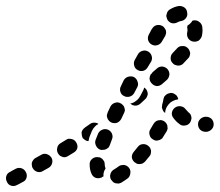

<svg xmlns="http://www.w3.org/2000/svg" viewBox="-44 -584 730 638"><path d="M42 -12Q37 -22 27 -25Q17 -28 8 -23Q-4 -17 -10 -13Q-20 -9 -23 1Q-26 11 -21 20Q-17 30 -7 33Q3 36 12 31Q19 28 31 21Q41 17 44 7Q47 -3 42 -12ZM389 -8Q390 -12 389 -17Q388 -22 385 -26Q382 -30 377 -33Q373 -35 368 -36Q363 -36 358 -35Q354 -34 350 -31Q342 -25 335 -21Q326 -16 323 -6Q320 4 325 13Q328 17 332 21Q336 24 340 25Q345 26 350 26Q355 25 359 23Q369 17 380 9Q384 6 386 2Q389 -3 389 -8ZM260 -7Q254 -20 254 -36Q253 -47 260 -54Q268 -62 278 -62Q283 -62 288 -61Q292 -59 296 -56Q299 -52 302 -48Q304 -43 304 -38Q304 -31 306 -27Q306 -26 306 -25Q307 -25 307 -24Q303 -19 301 -12Q299 -5 300 2Q298 3 296 4Q295 6 293 6Q283 10 274 7Q264 3 260 -7ZM127 -60Q121 -69 111 -72Q101 -75 92 -69L74 -59Q70 -57 67 -53Q64 -49 62 -44Q61 -39 62 -34Q62 -29 65 -25Q70 -16 80 -13Q90 -10 99 -16L117 -26Q126 -31 129 -41Q132 -51 127 -60ZM458 -83Q457 -88 455 -92Q453 -96 449 -99Q441 -106 430 -105Q420 -104 414 -96Q407 -88 401 -80Q394 -72 394 -62Q395 -52 403 -45Q407 -42 411 -40Q416 -38 421 -39Q426 -39 430 -41Q435 -44 438 -47Q445 -56 452 -64Q456 -68 457 -73Q458 -78 458 -83ZM209 -111Q207 -115 203 -118Q199 -121 194 -122Q189 -123 184 -123Q179 -122 175 -119L157 -108Q148 -103 146 -92Q144 -82 149 -74Q152 -69 156 -66Q160 -64 165 -62Q169 -61 174 -62Q179 -63 183 -66L201 -77Q210 -82 213 -92Q215 -102 209 -111ZM288 -87Q293 -85 298 -86Q303 -86 308 -88Q312 -90 316 -93Q319 -97 321 -102Q324 -111 328 -121Q332 -130 328 -140Q324 -149 315 -153Q305 -157 296 -153Q286 -149 282 -140Q278 -129 274 -120Q270 -110 275 -100Q279 -91 288 -87ZM283 -172Q281 -174 279 -175Q277 -175 274 -176Q269 -177 264 -176Q259 -175 255 -172L238 -160Q234 -157 231 -153Q228 -149 227 -144Q227 -139 228 -134Q229 -129 231 -125Q235 -121 240 -118Q244 -115 250 -115Q251 -121 253 -128Q257 -138 261 -148Q265 -157 271 -163Q276 -169 283 -172ZM512 -167Q511 -171 508 -175Q505 -179 500 -182Q496 -184 491 -185Q486 -185 481 -184Q477 -183 473 -180Q469 -177 466 -172Q461 -164 456 -155Q450 -146 453 -136Q455 -126 464 -121Q468 -118 473 -117Q478 -116 483 -118Q488 -119 492 -122Q496 -124 498 -129Q504 -138 510 -148Q512 -152 513 -157Q513 -162 512 -167ZM658 -153Q662 -157 664 -161Q666 -166 666 -171Q666 -181 659 -189Q651 -196 641 -196H639Q634 -196 630 -194Q625 -192 622 -189Q618 -185 616 -181Q614 -176 614 -171Q614 -161 621 -153Q629 -146 639 -146H641Q646 -146 650 -148Q655 -150 658 -153ZM587 -176Q590 -180 591 -185Q593 -190 592 -195Q591 -200 589 -204Q586 -208 582 -211Q577 -216 572 -222Q566 -230 555 -231Q545 -232 537 -226Q529 -220 527 -209Q526 -199 533 -191Q541 -180 552 -172Q560 -165 571 -167Q581 -168 587 -176ZM313 -191Q314 -187 318 -183Q321 -179 326 -177Q335 -173 345 -176Q354 -180 359 -189L368 -208Q370 -212 371 -217Q371 -222 369 -227Q368 -232 364 -235Q361 -239 356 -241Q347 -246 337 -242Q328 -239 323 -230L314 -211Q312 -206 311 -201Q311 -196 313 -191ZM495 -237Q498 -246 499 -254Q500 -259 502 -263Q505 -267 509 -270Q513 -273 518 -274Q523 -276 528 -275Q533 -274 537 -271Q541 -269 544 -265Q546 -262 547 -259Q548 -257 548 -254Q544 -253 539 -252Q530 -249 523 -244Q516 -238 511 -230Q506 -222 505 -212Q505 -210 505 -209Q502 -210 500 -213Q498 -215 497 -218Q495 -222 494 -227Q494 -232 495 -237ZM447 -271Q447 -276 445 -281Q444 -285 440 -289Q439 -290 438 -291Q437 -292 435 -293Q434 -288 432 -284L422 -265Q418 -257 411 -251Q403 -244 394 -241Q391 -241 389 -240Q396 -233 406 -233Q415 -233 423 -240L438 -254Q442 -257 444 -262Q446 -266 447 -271ZM368 -265Q377 -260 387 -263Q397 -266 402 -275L412 -294Q417 -303 413 -313Q410 -323 401 -328Q392 -332 382 -329Q372 -326 367 -317L358 -298Q353 -289 356 -279Q359 -269 368 -265ZM512 -355Q505 -362 495 -363Q484 -363 477 -356L463 -344Q461 -340 457 -337Q453 -330 453 -322Q454 -313 460 -307Q467 -299 477 -298Q487 -298 495 -305L511 -319Q518 -326 519 -337Q519 -347 512 -355ZM414 -351Q423 -346 433 -349Q442 -352 447 -361L458 -379Q463 -388 460 -398Q457 -408 448 -413Q439 -418 429 -415Q419 -412 414 -403L404 -385Q399 -376 402 -366Q404 -356 414 -351ZM588 -408Q587 -413 585 -417Q583 -422 579 -425Q572 -432 561 -431Q551 -431 544 -423Q538 -416 530 -408Q523 -401 523 -390Q523 -380 531 -373Q534 -369 539 -368Q544 -366 549 -366Q554 -366 558 -368Q563 -370 566 -374Q574 -382 581 -390Q585 -393 586 -398Q588 -403 588 -408ZM448 -451Q451 -441 460 -436Q469 -431 479 -434Q489 -437 494 -446Q502 -459 504 -463L505 -464Q507 -469 508 -474Q508 -479 507 -484Q505 -488 502 -492Q499 -496 495 -498Q485 -503 475 -500Q466 -497 461 -488L460 -487Q458 -483 451 -470Q446 -461 448 -451ZM617 -512Q609 -518 598 -516Q597 -516 596 -515Q595 -515 595 -515Q593 -512 592 -510Q586 -503 579 -499Q578 -496 578 -493Q578 -490 579 -486Q579 -485 579 -484Q579 -484 579 -484Q579 -480 578 -476Q576 -466 581 -457Q587 -448 597 -446Q607 -444 616 -449Q624 -455 627 -465Q629 -475 629 -484Q629 -489 628 -496Q626 -506 617 -512ZM510 -538Q508 -533 509 -528Q510 -524 512 -519Q517 -510 527 -507Q537 -505 546 -510Q552 -513 557 -514Q567 -515 574 -524Q580 -532 578 -542Q577 -553 569 -559Q560 -565 550 -564Q536 -562 521 -553Q517 -551 514 -547Q511 -543 510 -538Z"/></svg>

Font: FRB American Cursive Guidelines Dashed Black
Style: Bold Italic
Weight: 900
Italic angle: -25°
Version: Version 2.0;Modular Font Editor K font №1